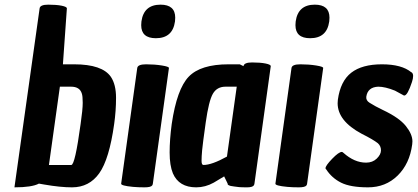

<svg xmlns="http://www.w3.org/2000/svg" viewBox="-20 -788 1795 824"><path d="M298 -512Q419 -512 456 -458Q478 -425 478 -368.5Q478 -312 470 -256Q449 -105 406 -44.5Q363 16 289 16Q239 16 170 4L147 0Q117 16 42 16L150 -752Q152 -768 187 -768Q222 -768 244.5 -763.5Q267 -759 267 -752L250 -512ZM286 -80Q302 -80 326 -256Q335 -318 335 -347Q335 -376 331 -387Q322 -416 285 -416H237L190 -80Z M569 -496Q571 -512 607 -512Q643 -512 674.5 -507Q706 -502 705 -496L636 0Q635 6 633 8Q627 16 600 16Q573 16 551 14Q498 9 500 0ZM669 -768Q732 -768 732 -712Q732 -705 731 -696Q721 -624 649 -624Q586 -624 586 -680Q586 -687 587 -696Q597 -768 669 -768Z M822 16Q748 16 722 -44Q708 -78 708 -133.5Q708 -189 717 -256Q739 -406 790 -459Q841 -512 961 -512H1009L1025 -504Q1027 -520 1062 -520Q1097 -520 1119.5 -515.5Q1142 -511 1142 -504L1072 0Q1071 6 1069 8Q1063 16 1040 16Q1017 16 1006 15Q995 14 986 12.5Q977 11 970 10Q955 6 957 0L942 -31Q911 -12 897 -4Q861 16 822 16ZM853 -80Q889 -80 954 -116L996 -416H948Q911 -416 893.5 -385.5Q876 -355 863 -263Q850 -171 847.5 -143.5Q845 -116 845 -98Q845 -80 853 -80Z M1231 -496Q1233 -512 1269 -512Q1305 -512 1336.5 -507Q1368 -502 1367 -496L1298 0Q1297 6 1295 8Q1289 16 1262 16Q1235 16 1213 14Q1160 9 1162 0ZM1331 -768Q1394 -768 1394 -712Q1394 -705 1393 -696Q1383 -624 1311 -624Q1248 -624 1248 -680Q1248 -687 1249 -696Q1259 -768 1331 -768Z M1750 -181Q1750 -175 1749 -168Q1738 -85 1686.5 -34.5Q1635 16 1559.5 16Q1484 16 1444 -4Q1404 -24 1380 -61Q1377 -63 1377 -66Q1377 -77 1405.5 -106.5Q1434 -136 1447 -136Q1450 -136 1454 -132Q1501 -90 1551 -90Q1579 -90 1597 -107.5Q1615 -125 1615 -143Q1615 -161 1602 -173Q1582 -189 1532 -214Q1429 -269 1429 -345Q1429 -352 1430 -360Q1441 -440 1487.5 -476Q1534 -512 1619 -512Q1704 -512 1745 -478H1746Q1753 -473 1753 -462Q1753 -451 1748 -436Q1729 -378 1715 -378Q1713 -378 1710 -380L1675 -399Q1633 -416 1603 -416Q1558 -414 1552 -373Q1550 -357 1566 -347Q1582 -337 1592.5 -331.5Q1603 -326 1623 -316Q1693 -283 1721.5 -247.5Q1750 -212 1750 -181Z"/></svg>

Font: Chau Philomene One
Style: Italic
Weight: 400
Designer: Vicente Lamonaca
Foundry: TipoType
Version: Version 1.002